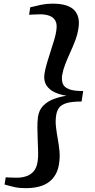

<svg xmlns="http://www.w3.org/2000/svg" viewBox="-20 -860 507 1026"><path d="M261 -840.5Q343 -840.5 376 -806.5Q409 -772.5 399.5 -711Q394.5 -676.5 382 -643.5Q369.5 -610.5 355 -579Q340.5 -547.5 328.8 -517.2Q317 -487 312 -458Q308.5 -433.5 315 -414.2Q321.5 -395 346.8 -384.2Q372 -373.5 424.5 -373.5L416 -317.5Q363.5 -317.5 335.5 -309Q307.5 -300.5 295.5 -284Q283.5 -267.5 280 -243Q275.5 -214 279 -183Q282.5 -152 288.5 -119.2Q294.5 -86.5 297.8 -53Q301 -19.5 295.5 15.5Q286.5 77.5 243 111.5Q199.5 145.5 116 145.5Q84 145.5 58 139.8Q32 134 4.5 126L10.5 87.5Q17 88 29 88.5Q41 89 52.8 89.2Q64.5 89.5 71.5 89.5Q96 89.5 119.2 82.2Q142.5 75 159.2 56.2Q176 37.5 181 3.5Q184.5 -18.5 183.8 -48.8Q183 -79 181.5 -112.2Q180 -145.5 179.8 -177.5Q179.5 -209.5 183 -235.5Q188.5 -272.5 211 -295.2Q233.5 -318 266.2 -330.5Q299 -343 336 -348.5Q300.5 -353.5 271.8 -367Q243 -380.5 227.8 -404.5Q212.5 -428.5 217.5 -465Q221.5 -491 230.5 -521.8Q239.5 -552.5 250 -584.5Q260.5 -616.5 269.2 -645.5Q278 -674.5 281 -697Q286.5 -732 275.2 -750.5Q264 -769 243 -776.2Q222 -783.5 197 -783.5Q189.5 -783.5 177.8 -783Q166 -782.5 154.5 -782.2Q143 -782 135.5 -781L141.5 -821Q170.5 -828.5 199.8 -834.5Q229 -840.5 261 -840.5Z"/></svg>

Font: Merriweather 72pt SemiBold
Style: Italic
Weight: 600
Italic angle: -7.8°
Version: Version 2.101